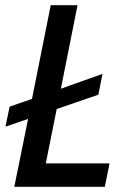

<svg xmlns="http://www.w3.org/2000/svg" viewBox="-20 -718 495 738"><path d="M383 0H35L88 -261L1 -231L17 -308L103 -338L175 -698H278L214 -377L374 -434L358 -354L198 -299L156 -90H401Z"/></svg>

Font: IBM Plex Sans Cond Medm
Style: Italic
Weight: 500
Width: 3
Italic angle: -11°
Designer: Mike Abbink, Paul van der Laan, Pieter van Rosmalen
Foundry: Bold Monday
Version: Version 1.3